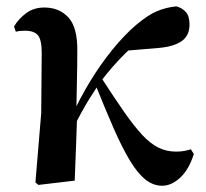

<svg xmlns="http://www.w3.org/2000/svg" viewBox="-20 -572 653 608"><path d="M101.5 13.6 92.2 5.6 110.5 -213.7 112.1 -402.7Q112.3 -445.6 100.3 -460.2Q88.3 -474.7 58.9 -474.7Q51.3 -474.7 44.4 -474.1Q37.5 -473.5 30.2 -471.5L24.4 -488Q38.8 -512.4 62.8 -530.3Q86.9 -548.2 120.3 -548.2Q167.8 -548.2 196.8 -516.5Q225.8 -484.9 224.8 -409.8Q224.8 -363.8 223.6 -315.3Q222.3 -266.7 221.7 -218.7L224.5 -214.9Q222.7 -159.6 220.7 -107Q218.6 -54.3 216.6 0ZM209.1 -159.8 192.9 -180.8H198L206.9 -203.3Q232.3 -260 265.4 -314.3Q298.5 -368.7 336.3 -415.1Q374 -461.5 411.2 -493.2Q448.1 -524.4 477 -536.5Q506 -548.7 538.2 -551.9Q555.8 -547.5 567.9 -534.6Q580.1 -521.8 580.1 -494.6Q580.1 -459 555.2 -441.7Q530.3 -424.4 483.2 -420.2L370.8 -410.8L455.3 -471.6Q416.3 -441.7 376.9 -403.1Q337.5 -364.5 296.7 -311.3L292.1 -304.3Q276.8 -281.2 264 -260.6Q251.1 -240 238.2 -216.5Q225.3 -193 209.1 -159.8ZM493.5 16.2Q465.1 16.2 440.2 -3.7Q415.4 -23.7 391.1 -64Q366.9 -104.3 340.1 -165.2Q313.3 -226.2 280.7 -307.8L299.7 -327.6Q341.7 -262.6 373.1 -217.6Q404.5 -172.6 430.5 -144.7Q456.5 -116.8 481.9 -104.4Q507.3 -91.9 537.3 -91.9Q553.5 -91.9 565.2 -94.3Q576.8 -96.7 584.4 -99.3L593.8 -84.4Q577.9 -34.2 550.2 -9Q522.6 16.2 493.5 16.2Z"/></svg>

Font: Noto Serif HK
Style: Regular
Weight: 200
Designer: Ryoko NISHIZUKA 西塚涼子 (kana & ideographs); Frank Grießhammer (Latin, Greek & Cyrillic); Wenlong ZHANG 张文龙 (bopomofo); San
Foundry: Adobe
Version: Version 2.001;hotconv 1.1.0;makeotfexe 2.6.0